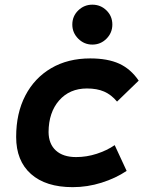

<svg xmlns="http://www.w3.org/2000/svg" viewBox="-20 -771 626 801"><path d="M297.4 -115.7Q341.3 -115.7 383.5 -129.4Q425.8 -143.1 458.5 -165.5L508.3 -58.1Q462.4 -27.3 403.6 -8.8Q344.7 9.8 283.2 9.8Q170.9 9.8 109.1 -45.2Q47.4 -100.1 47.4 -199.7Q47.4 -298.8 85.7 -372.3Q124 -445.8 193.6 -486.6Q263.2 -527.3 356.4 -527.3Q429.2 -527.3 477.3 -505.4Q525.4 -483.4 558.6 -434.6L468.3 -347.2Q444.3 -376 414.6 -388.9Q384.8 -401.9 342.8 -401.9Q270.5 -401.9 226.8 -352.1Q183.1 -302.2 182.6 -220.2Q183.1 -170.4 213.1 -143.1Q243.2 -115.7 297.4 -115.7ZM365.2 -585Q331.1 -585 306.4 -609.6Q281.7 -634.3 281.7 -668.5Q281.7 -703.6 306.4 -727.5Q331.1 -751.5 365.2 -751.5Q399.9 -751.5 424.3 -727.5Q448.7 -703.6 448.7 -668.5Q448.7 -634.3 424.3 -609.6Q399.9 -585 365.2 -585Z"/></svg>

Font: CaskaydiaCove NF
Style: Bold Italic
Weight: 700
Italic angle: -10°
Designer: Aaron Bell
Foundry: Saja Typeworks
Version: Version 2111.001; VTT 6.35;Nerd Fonts 3.2.1